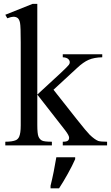

<svg xmlns="http://www.w3.org/2000/svg" viewBox="-20 -768 586 1014"><path d="M177 -747.5V-268.5L298.5 -380.5Q337 -416.5 343.5 -425.5Q348.5 -432 348.5 -439Q348.5 -449 339.8 -456.8Q331 -464.5 311.5 -465.5V-481.5H520V-465.5Q477 -464.5 448.5 -452.2Q420 -440 386 -408L262.5 -294L386 -137.5Q437 -73 454.5 -55.5Q480.5 -31 499 -23.5Q513 -19.5 545.5 -19.5V0H311.5V-19.5Q331 -19.5 338 -24.8Q345 -30 345 -41Q345 -52.5 324 -80L177 -268.5V-108.5Q177 -61.5 183.2 -46.8Q189.5 -32 201.5 -25.8Q213.5 -19.5 254 -19.5V0H8V-19.5Q45.5 -19.5 64.5 -28Q75.5 -33.5 81 -45.5Q89.5 -64 89.5 -106V-544Q89.5 -628.5 85.8 -647.2Q82 -666 73.2 -672.8Q64.5 -679.5 50.5 -679.5Q40 -679.5 18.5 -671.5L8 -690L152 -747.5ZM247 213Q255.5 179 263.5 139.2Q271.5 99.5 277.5 62.5H377V72.5Q370 88.5 360 108.5Q350 128.5 338.2 149.5Q326.5 170.5 314.5 190.5Q302.5 210.5 292 226.5H247Z"/></svg>

Font: MM Phetkon
Style: Regular
Weight: 400
Designer: Khon Soe Zaw Thu
Version: Version 1.00 July 15, 2016, initial release